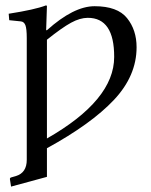

<svg xmlns="http://www.w3.org/2000/svg" viewBox="-20 -462 560 711"><path d="M305.2 -396Q276.4 -396 243.2 -377.9Q210 -359.9 153.8 -314.9V50.8Q402.8 -91.3 402.8 -251Q403.3 -396 305.2 -396ZM79.1 -320.8Q79.1 -356 74 -368.9Q68.8 -381.8 57.1 -382.8L14.2 -387.2L12.2 -411.1Q109.4 -426.3 149.9 -441.9Q153.8 -441.9 153.8 -439L150.9 -350.1H153.8Q252.9 -439 330.1 -439Q415 -439 450.4 -395Q485.8 -351.1 485.8 -287.1Q485.8 -181.2 401.9 -92Q317.9 -2.9 153.8 86.9V192.9L21 229L17.1 204.1Q15.1 196.3 22 194.8L39.1 189.9Q79.1 177.7 79.1 129.9Z"/></svg>

Font: Linux Libertine Capitals
Style: Small Caps
Weight: 400
Designer: Philipp H. Poll
Foundry: Philipp H. Poll
Version: Version 5.1.3